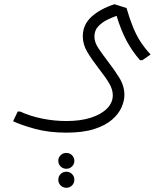

<svg xmlns="http://www.w3.org/2000/svg" viewBox="-20 -428 789 909"><path d="M294 200Q211 200 145.5 182Q80 164 42 146L64 100H75Q123 122 180 133.5Q237 145 294 145Q362 145 411 129Q460 113 487 85.5Q514 58 514 23Q514 -4 497.5 -32.5Q481 -61 448 -103Q414 -147 393 -182.5Q372 -218 372 -256Q372 -311 413 -348.5Q454 -386 522 -408L579 -390Q594 -338 610 -299Q626 -260 646 -229.5Q666 -199 693 -170L654 -143H643Q606 -185 579.5 -234.5Q553 -284 532 -353Q514 -347 489 -335Q464 -323 445.5 -303.5Q427 -284 427 -255Q427 -228 446 -199.5Q465 -171 491 -137Q520 -100 544.5 -60.5Q569 -21 569 22Q569 49 555.5 80Q542 111 510.5 138.5Q479 166 426 183Q373 200 294 200ZM332 423Q332 439 321 450Q310 461 294 461Q278 461 267 450Q256 439 256 423Q256 407 267 396Q278 385 294 385Q310 385 321 396Q332 407 332 423ZM332 334Q332 349 321 360Q310 371 294 371Q278 371 267 360Q256 349 256 333Q256 318 267 307Q278 296 294 296Q310 296 321 307Q332 318 332 334Z"/></svg>

Font: Fustat Light
Style: Regular
Weight: 300
Designer: Mohamed Gaber, Khaled Hosny, Laura Garcia Mut
Foundry: Kief Type Foundry, Alif Type Foundry, Hard Type Foundry
Version: Version 1.007